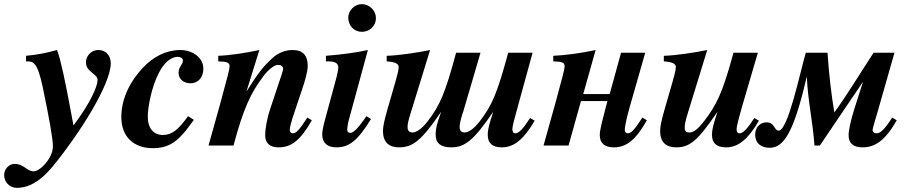

<svg xmlns="http://www.w3.org/2000/svg" viewBox="-114 -704 4389 929"><path d="M241 -99 226 -180C203 -304 180 -415 162 -462C117 -450 77 -440 12 -434V-407C37 -407 41 -406 52 -395C68 -379 79 -345 92 -286C126 -124 142 -29 142 2C142 25 134 49 117 73C96 103 67 125 50 125C14 125 3 89 -44 89C-70 89 -94 114 -94 143C-94 177 -67 205 -32 205C-16 205 1 202 17 197C60 183 103 148 143 99C273 -60 422 -297 422 -398C422 -432 401 -462 362 -462C325 -462 302 -430 302 -405C302 -380 311 -369 333 -351C351 -336 358 -330 358 -317C358 -286 324 -207 243 -99Z M796 -142C748 -75 717 -51 674 -51C630 -51 601 -82 601 -140C601 -185 619 -283 655 -352C678 -396 709 -429 747 -429C759 -429 771 -422 771 -412C771 -390 750 -382 750 -352C750 -322 774 -301 808 -301C845 -301 870 -330 870 -372C870 -425 818 -462 758 -462C691 -462 628 -430 578 -377C519 -315 473 -230 473 -138C473 -40 535 13 626 13C659 13 686 7 709 -5C754 -28 786 -72 824 -124Z M1373 -135C1333 -73 1319 -59 1302 -59C1294 -59 1288 -66 1288 -76C1288 -86 1293 -109 1312 -165L1347 -269C1363 -316 1375 -361 1375 -385C1375 -434 1353 -462 1302 -462C1265 -462 1229 -447 1202 -421C1165 -386 1142 -363 1080 -263H1079L1141 -462C1077 -448 998 -436 942 -434V-407C984 -406 997 -402 997 -383C997 -371 985 -324 952 -204L895 0H1016C1062 -174 1099 -255 1161 -336C1181 -363 1212 -390 1230 -390C1243 -390 1256 -386 1256 -369C1256 -366 1251 -351 1248 -341L1193 -176C1177 -128 1169 -77 1169 -51C1169 -10 1192 9 1235 9C1295 9 1340 -25 1395 -122Z M1705 -616C1705 -653 1674 -684 1636 -684C1602 -684 1571 -653 1571 -619C1571 -580 1599 -550 1637 -550C1675 -550 1705 -579 1705 -616ZM1659 -142 1645 -122C1618 -84 1596 -61 1581 -61C1573 -61 1566 -65 1566 -77C1566 -86 1570 -111 1575 -128L1666 -462C1612 -450 1541 -440 1463 -434V-407H1477C1507 -407 1523 -397 1523 -378C1523 -370 1521 -357 1515 -333L1460 -130C1450 -94 1445 -68 1445 -54C1445 -11 1472 9 1513 9C1573 9 1615 -20 1681 -128Z M2451 -133C2416 -79 2396 -59 2379 -59C2368 -59 2365 -70 2365 -80C2365 -92 2377 -137 2390 -183L2463 -449H2345C2291 -249 2266 -194 2208 -118C2178 -79 2152 -63 2134 -63C2120 -63 2110 -71 2110 -88C2110 -103 2112 -115 2125 -158L2126 -159L2211 -449H2093C2039 -249 2014 -194 1956 -118C1926 -79 1900 -63 1882 -63C1868 -63 1858 -71 1858 -88C1858 -103 1860 -115 1874 -160L1967 -462C1906 -449 1808 -435 1757 -434V-407C1803 -404 1815 -394 1815 -379C1815 -363 1806 -333 1798 -304L1761 -176C1747 -126 1739 -95 1739 -70C1739 -17 1767 9 1817 9C1882 9 1925 -23 2019 -161H2020C2001 -108 1994 -84 1994 -51C1994 -11 2019 9 2069 9C2134 9 2177 -23 2271 -161H2272C2254 -106 2246 -80 2246 -51C2246 -10 2270 9 2314 9C2374 9 2421 -31 2473 -120Z M2994 -135C2954 -73 2940 -59 2923 -59C2915 -59 2909 -66 2909 -76C2909 -86 2915 -124 2932 -183L3008 -449H2891L2836 -249H2708L2768 -462C2704 -448 2619 -436 2563 -434V-407C2605 -406 2618 -402 2618 -383C2618 -371 2606 -324 2573 -204L2516 0H2637L2697 -215H2825L2815 -177C2803 -130 2788 -76 2788 -51C2788 -10 2813 9 2856 9C2916 9 2961 -25 3016 -122Z M3536 -133C3501 -79 3481 -59 3464 -59C3453 -59 3450 -70 3450 -80C3450 -92 3462 -137 3475 -183L3553 -449H3435C3381 -249 3351 -194 3293 -118C3263 -79 3241 -63 3223 -63C3207 -63 3199 -68 3199 -85C3199 -100 3201 -115 3215 -160L3308 -462C3247 -449 3149 -435 3098 -434V-407C3144 -404 3156 -394 3156 -379C3156 -363 3147 -333 3139 -304L3102 -176C3088 -126 3080 -95 3080 -70C3080 -17 3108 9 3158 9C3223 9 3262 -23 3356 -161H3357C3339 -106 3331 -80 3331 -51C3331 -10 3355 9 3399 9C3459 9 3506 -31 3558 -120Z M4203 -135C4163 -73 4144 -59 4127 -59C4116 -59 4108 -64 4108 -76C4108 -82 4127 -145 4132 -162L4214 -449H4113C4041 -339 3985 -245 3923 -160C3909 -242 3897 -342 3890 -449H3785C3758 -358 3699 -72 3654 -72C3631 -72 3635 -112 3595 -112C3561 -112 3540 -85 3540 -53C3540 -8 3572 11 3610 11C3677 11 3726 -59 3789 -331H3790C3794 -223 3818 -120 3827 0H3853L4060 -306H4061L4021 -181C4004 -128 3992 -75 3992 -50C3992 -9 4017 9 4060 9C4120 9 4170 -25 4225 -122Z"/></svg>

Font: STIXGeneral
Style: Bold Italic
Weight: 700
Italic angle: -16.33°
Designer: MicroPress Inc., with final additions and corrections provided by Coen Hoffman, Elsevier (retired)
Version: Version 1.1.0